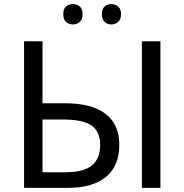

<svg xmlns="http://www.w3.org/2000/svg" viewBox="-20 -915 898 935"><path d="M761.2 0H670.9V-713.9H761.2ZM187 -76.2H299.8Q386.7 -76.2 427.2 -109.1Q467.8 -142.1 467.8 -209Q467.8 -274.4 425.8 -303.7Q383.8 -333 287.1 -333H187ZM561 -209Q561 -107.9 496.8 -54Q432.6 0 308.1 0H97.2V-713.9H187V-412.1H296.9Q426.3 -412.1 493.7 -360.8Q561 -309.6 561 -209ZM522 -895Q541 -895 555.2 -883.5Q569.3 -872.1 569.3 -846.2Q569.3 -820.3 555.2 -808.1Q541 -795.9 522 -795.9Q503.4 -795.9 489.7 -808.1Q476.1 -820.3 476.1 -846.2Q476.1 -872.1 489.7 -883.5Q503.4 -895 522 -895ZM335 -895Q354 -895 368.2 -883.5Q382.3 -872.1 382.3 -846.2Q382.3 -820.3 368.2 -808.1Q354 -795.9 335 -795.9Q315.4 -795.9 301.8 -808.1Q288.1 -820.3 288.1 -846.2Q288.1 -872.1 301.8 -883.5Q315.4 -895 335 -895Z"/></svg>

Font: NotoSans
Style: Regular
Weight: 400
Designer: Monotype Design team
Foundry: Monotype Imaging Inc.
Version: Version 1.04; ttfautohint (v1.4.1)